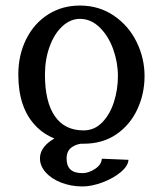

<svg xmlns="http://www.w3.org/2000/svg" viewBox="-20 -524 587 692"><path d="M347 48Q346 69 323 84.5Q300 100 277 100Q248 100 234 87Q220 74 220 47Q220 17 243 4Q254 -3 271 -6Q276 -6 281 -6Q350 -6 399.5 -40Q449 -74 475 -130Q501 -186 501 -250Q501 -314 472.5 -372.5Q444 -431 390.5 -467.5Q337 -504 268 -504Q204 -504 153.5 -472Q103 -440 74.5 -383Q46 -326 46 -255Q46 -136 108 -71Q136 -41 176 -25Q170 -21 165 -18Q124 10 124 47Q124 74 145 97.5Q166 121 201.5 134.5Q237 148 277 148Q310 148 349 133.5Q388 119 415 96.5Q442 74 443 52ZM268 -456Q308 -456 339.5 -425Q371 -394 388 -346.5Q405 -299 405 -250Q405 -201 390.5 -156Q376 -111 348 -82.5Q320 -54 281 -54Q213 -54 177.5 -105.5Q142 -157 142 -255Q142 -310 159 -356.5Q176 -403 205 -429.5Q234 -456 268 -456Z"/></svg>

Font: LXGW Marker Gothic
Style: Regular
Weight: 400
Version: Version 1.001